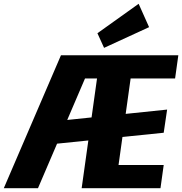

<svg xmlns="http://www.w3.org/2000/svg" viewBox="-52 -991 959 1011"><path d="M269 -700H448L148 0H-32ZM202 -349 828 -414 810 -292 185 -228ZM476 -700H887L870 -578H599L649 -672L559 -28L534 -122H810L793 0H378ZM615 -700 599 -578H344L360 -700ZM733 -848 496 -739 461 -816 678 -971Z"/></svg>

Font: Pathway Extreme Condensed ExtraBold
Style: Italic
Weight: 800
Width: 3
Italic angle: -8°
Version: Version 1.001;gftools[0.9.26]